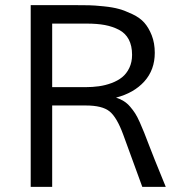

<svg xmlns="http://www.w3.org/2000/svg" viewBox="-20 -731 712 751"><path d="M315.9 -318.4H184.1V0H100.1V-710.9H273.9Q307.6 -710.9 328.4 -710.4Q349.1 -710 385.5 -706.3Q421.9 -702.6 445.8 -695.8Q469.7 -689 498.5 -675.3Q527.3 -661.6 544.4 -642.3Q561.5 -623 573.5 -592.8Q585.4 -562.5 585.4 -524.4Q585.4 -458 544.7 -412.6Q503.9 -367.2 433.6 -349.1H434.1Q450.7 -343.8 464.1 -335.4Q477.5 -327.1 489 -313.7Q500.5 -300.3 508.5 -287.8Q516.6 -275.4 526.9 -252.4Q537.1 -229.5 543.9 -212.2Q550.8 -194.8 563.5 -161.6Q576.2 -128.4 585.9 -104.5L628.4 0H536.6L461.9 -204.6Q437 -272.5 408.4 -295.4Q379.9 -318.4 315.9 -318.4ZM184.1 -638.7V-390.1H314Q341.8 -390.1 366.7 -393.6Q391.6 -397 416 -406Q440.4 -415 457.8 -429Q475.1 -442.9 485.8 -465.3Q496.6 -487.8 496.6 -516.6Q496.6 -552.2 483.6 -576.7Q470.7 -601.1 445.6 -614.3Q420.4 -627.4 390.1 -633.1Q359.9 -638.7 319.3 -638.7Z"/></svg>

Font: RGR Online_21
Style: Regular
Weight: 400
Italic angle: -12°
Designer: vernon adams
Foundry: vernon adams
Version: Version 1.000